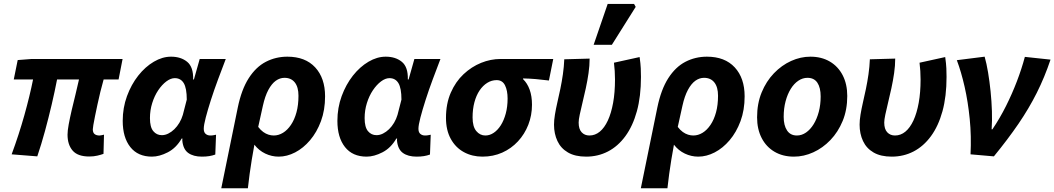

<svg xmlns="http://www.w3.org/2000/svg" viewBox="-20 -803 5486 999"><path d="M444.3 11.3Q384.3 11.3 357.9 -19.5Q331.4 -50.3 331.4 -102.4Q331.4 -122.6 337.4 -155.6Q343.5 -188.7 352.8 -228.9Q362.2 -269.1 372.6 -310.6Q383 -352.2 391 -389.4H276.9Q265 -327.9 249 -259.2Q232.9 -190.6 214.1 -121.3Q195.2 -52 174 10.6L40.6 0Q78.2 -101.7 106.7 -203.2Q135.1 -304.7 152 -389.4H51.6L72.1 -490.5L144.4 -496.1H617.8L597 -389.4H519.2Q510.5 -358.9 502.2 -325.2Q493.9 -291.6 487 -258.7Q480 -225.8 474.4 -198.6Q468.8 -171.3 465.8 -153.3Q462.9 -135.3 462.9 -130.3Q462.9 -112.6 472.3 -105.3Q481.7 -97.9 498.1 -97.9Q503.1 -97.9 508.4 -99.4Q513.8 -100.9 521.1 -102.3L518.5 -2.5Q505.9 2.2 486.9 6.7Q467.8 11.3 444.3 11.3Z M770.6 12Q697.5 12 658 -37.9Q618.5 -87.8 618.5 -174Q618.5 -242.2 640.7 -302.8Q662.9 -363.3 699.2 -409.4Q735.6 -455.5 780.3 -481.8Q824.9 -508.1 869.9 -508.1Q921.2 -508.1 953.9 -481.3Q986.7 -454.4 985 -389.6H989L1019.1 -496.1H1154.7Q1135.2 -445.2 1114.6 -390Q1094 -334.7 1077.5 -283.2Q1061 -231.6 1050.6 -191.8Q1040.2 -152 1040.2 -132.9Q1040.2 -114.7 1050 -106.4Q1059.8 -98 1074.4 -98Q1084.5 -98 1091.2 -99.5Q1097.8 -101 1104.1 -102L1100.2 1.1Q1085.6 6.5 1068.5 9.3Q1051.4 12 1030.5 12Q986.2 12 959.4 -7.2Q932.6 -26.4 928.5 -72.4Q928.5 -74 928.8 -76.7Q929 -79.4 929.2 -82.2H925.2Q897 -33.2 853.2 -10.6Q809.4 12 770.6 12ZM822.1 -99.7Q838.9 -99.7 855.6 -108Q872.2 -116.2 887.1 -130.6Q902 -145 913.5 -164.4Q924.9 -183.8 931.3 -205.3L951.8 -284.7Q951.8 -344.2 936.1 -370.3Q920.4 -396.4 889.4 -396.4Q868.3 -396.4 845.5 -379.4Q822.7 -362.3 803.2 -333.3Q783.7 -304.3 772 -266.7Q760.2 -229.2 760.2 -188.3Q760.2 -141.5 777.6 -120.6Q795 -99.7 822.1 -99.7Z M1131.3 176.7 1217 -242.6Q1236.5 -337.6 1274.2 -396.2Q1311.9 -454.9 1363.4 -481.5Q1414.9 -508.1 1475.3 -508.1Q1568.4 -508.1 1619.9 -452.5Q1671.4 -396.8 1671.4 -301.8Q1671.4 -230.4 1650 -172.6Q1628.5 -114.8 1593.3 -73.4Q1558.2 -32.1 1515.6 -10Q1473 12 1430.1 12Q1393.5 12 1360.3 -3.9Q1327 -19.8 1303.6 -50.1Q1296 -9.6 1290 27.7Q1284 65 1278.9 101.8Q1273.7 138.7 1269.7 176.7ZM1404.1 -98Q1429.5 -98 1452.5 -112.1Q1475.5 -126.1 1493.8 -153.2Q1512.2 -180.3 1522.6 -218.5Q1533 -256.6 1533 -304.8Q1533 -349.7 1514 -373.9Q1495 -398.1 1460.1 -398.1Q1436.4 -398.1 1415 -382.9Q1393.7 -367.6 1376.3 -335.3Q1358.9 -302.9 1347.8 -252.6L1323.5 -142.7Q1336.1 -126.1 1349.6 -116.4Q1363.2 -106.6 1377.2 -102.3Q1391.2 -98 1404.1 -98Z M1887.6 12Q1814.5 12 1775 -37.9Q1735.5 -87.8 1735.5 -174Q1735.5 -242.2 1757.7 -302.8Q1779.9 -363.3 1816.2 -409.4Q1852.6 -455.5 1897.3 -481.8Q1941.9 -508.1 1986.9 -508.1Q2038.2 -508.1 2070.9 -481.3Q2103.7 -454.4 2102 -389.6H2106L2136.1 -496.1H2271.7Q2252.2 -445.2 2231.6 -390Q2211 -334.7 2194.5 -283.2Q2178 -231.6 2167.6 -191.8Q2157.2 -152 2157.2 -132.9Q2157.2 -114.7 2167 -106.4Q2176.8 -98 2191.4 -98Q2201.5 -98 2208.2 -99.5Q2214.8 -101 2221.1 -102L2217.2 1.1Q2202.6 6.5 2185.5 9.3Q2168.4 12 2147.5 12Q2103.2 12 2076.4 -7.2Q2049.6 -26.4 2045.5 -72.4Q2045.5 -74 2045.8 -76.7Q2046 -79.4 2046.2 -82.2H2042.2Q2014 -33.2 1970.2 -10.6Q1926.4 12 1887.6 12ZM1939.1 -99.7Q1955.9 -99.7 1972.6 -108Q1989.2 -116.2 2004.1 -130.6Q2019 -145 2030.5 -164.4Q2041.9 -183.8 2048.3 -205.3L2068.8 -284.7Q2068.8 -344.2 2053.1 -370.3Q2037.4 -396.4 2006.4 -396.4Q1985.3 -396.4 1962.5 -379.4Q1939.7 -362.3 1920.2 -333.3Q1900.7 -304.3 1889 -266.7Q1877.2 -229.2 1877.2 -188.3Q1877.2 -141.5 1894.6 -120.6Q1912 -99.7 1939.1 -99.7Z M2490.2 12Q2436.6 12 2393.6 -11.5Q2350.6 -34.9 2325.6 -80.2Q2300.5 -125.5 2300.5 -189.5Q2300.5 -263.5 2325.4 -320.6Q2350.3 -377.8 2391.8 -416.8Q2433.4 -455.8 2483.3 -476Q2533.2 -496.1 2584.2 -496.1H2858.6L2836.1 -384.1Q2799.2 -388.7 2767.8 -391.5Q2736.3 -394.2 2701.7 -395V-391Q2723.8 -369.9 2735.9 -336.3Q2748 -302.7 2748 -258.1Q2748 -203 2728.9 -154Q2709.8 -105 2675 -67.5Q2640.3 -30.1 2593.3 -9Q2546.2 12 2490.2 12ZM2505.4 -98Q2528.2 -98 2548.8 -111.9Q2569.5 -125.7 2585.7 -151.1Q2601.9 -176.6 2611.5 -212.1Q2621.1 -247.7 2621.1 -290.2Q2621.1 -331.8 2607.7 -358.9Q2594.3 -386.1 2564.1 -386.1Q2537.9 -386.1 2515.2 -371.9Q2492.5 -357.8 2475.2 -332.2Q2458 -306.6 2448.5 -271.1Q2438.9 -235.6 2438.9 -191.9Q2438.9 -144.3 2458.1 -121.2Q2477.3 -98 2505.4 -98Z M3029.8 12Q2972.4 12 2935.3 -9.6Q2898.1 -31.2 2880.4 -69.2Q2862.6 -107.2 2862.6 -154.4Q2862.6 -177.7 2867.4 -206.8Q2872.2 -236 2879.9 -269.7Q2887.7 -303.5 2895.5 -340.5Q2903.2 -377.6 2908.8 -416.4Q2914.4 -455.2 2916 -494.5L3047.9 -498.1Q3047.9 -461.6 3042.2 -422.3Q3036.5 -382.9 3027.9 -343.3Q3019.3 -303.8 3010.7 -268.7Q3002.2 -233.6 2996.5 -206.8Q2990.8 -180 2990.8 -165.3Q2990.8 -131.3 3006.4 -114.7Q3022 -98 3046.7 -98Q3076.5 -98 3100.8 -118Q3125 -138 3142.7 -176Q3160.3 -214 3170.1 -267.9Q3179.9 -321.8 3179.9 -389.4Q3179.9 -410.1 3178.5 -433.6Q3177 -457 3174.5 -476.7L3308 -506.1Q3313 -471.2 3314 -447.4Q3315 -423.5 3315 -402.8Q3315 -301.5 3293.8 -224.3Q3272.5 -147.1 3233.9 -94.5Q3195.4 -41.9 3143.4 -14.9Q3091.4 12 3029.8 12ZM3068.8 -569.9 3141.9 -782.7H3279L3287.6 -767.2L3163.6 -569.9Z M3314.3 176.7 3400 -242.6Q3419.5 -337.6 3457.2 -396.2Q3494.9 -454.9 3546.4 -481.5Q3597.9 -508.1 3658.3 -508.1Q3751.4 -508.1 3802.9 -452.5Q3854.4 -396.8 3854.4 -301.8Q3854.4 -230.4 3833 -172.6Q3811.5 -114.8 3776.3 -73.4Q3741.2 -32.1 3698.6 -10Q3656 12 3613.1 12Q3576.5 12 3543.3 -3.9Q3510 -19.8 3486.6 -50.1Q3479 -9.6 3473 27.7Q3467 65 3461.9 101.8Q3456.7 138.7 3452.7 176.7ZM3587.1 -98Q3612.5 -98 3635.5 -112.1Q3658.5 -126.1 3676.8 -153.2Q3695.2 -180.3 3705.6 -218.5Q3716 -256.6 3716 -304.8Q3716 -349.7 3697 -373.9Q3678 -398.1 3643.1 -398.1Q3619.4 -398.1 3598 -382.9Q3576.7 -367.6 3559.3 -335.3Q3541.9 -302.9 3530.8 -252.6L3506.5 -142.7Q3519.1 -126.1 3532.6 -116.4Q3546.2 -106.6 3560.2 -102.3Q3574.2 -98 3587.1 -98Z M4111.1 12Q4053.2 12 4010.1 -13.3Q3966.9 -38.6 3943.1 -84.7Q3919.2 -130.8 3919.2 -192.5Q3919.2 -264.4 3943 -322.2Q3966.8 -380.1 4006.8 -421.7Q4046.9 -463.4 4096.2 -485.8Q4145.6 -508.1 4196.5 -508.1Q4254.4 -508.1 4297.6 -482.8Q4340.7 -457.5 4364.6 -411.4Q4388.4 -365.3 4388.4 -303.6Q4388.4 -231.7 4364.6 -173.9Q4340.8 -116.1 4300.8 -74.4Q4260.8 -32.7 4211.5 -10.4Q4162.2 12 4111.1 12ZM4126.3 -98Q4151.5 -98 4173.9 -113.5Q4196.3 -129 4213.3 -156.5Q4230.3 -184 4240.2 -221Q4250 -258 4250 -300.9Q4250 -346.9 4233 -372.5Q4216 -398.1 4181.4 -398.1Q4156.2 -398.1 4133.8 -383Q4111.3 -367.9 4094.3 -340.4Q4077.3 -313 4067.5 -276Q4057.6 -239 4057.6 -195.2Q4057.6 -150.3 4075.1 -124.2Q4092.5 -98 4126.3 -98Z M4619.8 12Q4562.4 12 4525.3 -9.6Q4488.1 -31.2 4470.4 -69.2Q4452.6 -107.2 4452.6 -154.4Q4452.6 -177.7 4457.4 -206.8Q4462.2 -236 4469.9 -269.7Q4477.7 -303.5 4485.5 -340.5Q4493.2 -377.6 4498.8 -416.4Q4504.4 -455.2 4506 -494.5L4637.9 -498.1Q4637.9 -461.6 4632.2 -422.3Q4626.5 -382.9 4617.9 -343.3Q4609.3 -303.8 4600.7 -268.7Q4592.2 -233.6 4586.5 -206.8Q4580.8 -180 4580.8 -165.3Q4580.8 -131.3 4596.4 -114.7Q4612 -98 4636.7 -98Q4666.5 -98 4690.8 -118Q4715 -138 4732.7 -176Q4750.3 -214 4760.1 -267.9Q4769.9 -321.8 4769.9 -389.4Q4769.9 -410.1 4768.5 -433.6Q4767 -457 4764.5 -476.7L4898 -506.1Q4903 -471.2 4904 -447.4Q4905 -423.5 4905 -402.8Q4905 -301.5 4883.8 -224.3Q4862.5 -147.1 4823.9 -94.5Q4785.4 -41.9 4733.4 -14.9Q4681.4 12 4619.8 12Z M5029.8 0Q5034.5 -94.2 5025.6 -183.9Q5016.7 -273.5 4999 -351.6Q4981.2 -429.7 4958.5 -489.9L5103.2 -508.1Q5113.3 -473 5121.1 -425.9Q5128.9 -378.9 5134.2 -327.2Q5139.5 -275.5 5141.1 -224.6Q5142.7 -173.8 5139.6 -130.2H5143.6Q5182.6 -187.9 5214.4 -251.4Q5246.2 -314.9 5271 -379.8Q5295.8 -444.6 5312.5 -507.1L5446 -492.8Q5415.2 -400.9 5374.5 -319.9Q5333.8 -238.8 5278.9 -158.4Q5223.9 -78.1 5151.3 10.6Z"/></svg>

Font: Source Sans 3 VF
Style: Italic
Weight: 200
Italic angle: -11°
Designer: Paul D. Hunt
Foundry: Adobe Systems Incorporated
Version: Version 3.042;hotconv 1.0.118;makeotfexe 2.5.65603